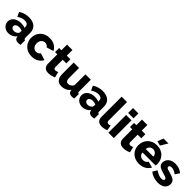

<svg xmlns="http://www.w3.org/2000/svg" viewBox="423 -2371 4022 4022"><g transform="rotate(45 2434.0 -360.0)"><path d="M204 10C276 10 343 -23 390 -83L393 -59C401 -16 431 8 490 8C508 8 531 6 559 0V-135C534 -137 525 -148 525 -180V-315C525 -458 434 -535 276 -535C192 -535 118 -512 49 -467L96 -367C153 -405 203 -425 260 -425C331 -425 365 -393 365 -334V-310C334 -324 291 -332 247 -332C115 -332 22 -260 22 -157C22 -62 100 10 204 10ZM251 -105C206 -105 173 -133 173 -171C173 -213 216 -243 274 -243C302 -243 337 -236 365 -226V-176C365 -163 356 -149 342 -138C321 -118 285 -105 251 -105Z M610 -263C610 -118 715 10 892 10C1013 10 1100 -48 1139 -129L983 -177C967 -146 931 -125 891 -125C826 -125 774 -180 774 -263C774 -345 825 -399 891 -399C930 -399 962 -381 982 -349L1138 -396C1097 -478 1012 -535 892 -535C714 -535 610 -408 610 -263Z M1520 -155C1501 -146 1474 -136 1450 -136C1423 -136 1404 -150 1404 -185V-404H1511V-525H1404V-692H1244V-525H1177V-404H1244V-130C1244 -28 1310 10 1390 10C1447 10 1507 -9 1551 -28Z M1772 10C1860 10 1933 -22 1981 -91L1984 -59C1992 -16 2026 8 2082 8C2099 8 2120 6 2150 0V-135C2125 -137 2116 -148 2116 -180V-525H1956V-201C1925 -146 1883 -125 1841 -125C1794 -125 1768 -160 1768 -224V-525H1608V-189C1608 -59 1665 10 1772 10Z M2389 10C2461 10 2528 -23 2575 -83L2578 -59C2586 -16 2616 8 2675 8C2693 8 2716 6 2744 0V-135C2719 -137 2710 -148 2710 -180V-315C2710 -458 2619 -535 2461 -535C2377 -535 2303 -512 2234 -467L2281 -367C2338 -405 2388 -425 2445 -425C2516 -425 2550 -393 2550 -334V-310C2519 -324 2476 -332 2432 -332C2300 -332 2207 -260 2207 -157C2207 -62 2285 10 2389 10ZM2436 -105C2391 -105 2358 -133 2358 -171C2358 -213 2401 -243 2459 -243C2487 -243 2522 -236 2550 -226V-176C2550 -163 2541 -149 2527 -138C2506 -118 2470 -105 2436 -105Z M2824 -131C2824 -41 2876 9 2967 9C3012 9 3069 -3 3109 -21L3088 -141C3072 -132 3051 -127 3035 -127C3002 -127 2984 -148 2984 -187V-730H2824Z M3321 0V-525H3161V0ZM3321 -585V-730H3161V-585Z M3740 -155C3721 -146 3694 -136 3670 -136C3643 -136 3624 -150 3624 -185V-404H3731V-525H3624V-692H3464V-525H3397V-404H3464V-130C3464 -28 3530 10 3610 10C3667 10 3727 -9 3771 -28Z M4210 -730H4065L4013 -600L4115 -572ZM4071 10C4192 10 4282 -48 4323 -130L4187 -168C4172 -130 4123 -105 4076 -105C4018 -105 3964 -143 3959 -213H4347C4349 -226 4351 -245 4351 -264C4351 -407 4250 -535 4071 -535C3892 -535 3789 -408 3789 -257C3789 -115 3894 10 4071 10ZM3956 -312C3962 -377 4007 -420 4069 -420C4130 -420 4176 -378 4182 -312Z M4631 10C4763 10 4846 -56 4846 -160C4846 -247 4792 -284 4643 -323C4573 -341 4551 -351 4551 -380C4551 -410 4578 -424 4613 -424C4657 -424 4702 -406 4761 -365L4823 -461C4760 -516 4691 -535 4613 -535C4492 -535 4403 -464 4403 -357C4403 -277 4454 -245 4595 -206C4666 -187 4692 -174 4692 -146C4692 -118 4668 -103 4627 -103C4572 -103 4510 -128 4446 -172L4389 -74C4449 -20 4542 10 4631 10Z"/></g></svg>

Font: Raleway
Style: ExtraBold
Weight: 800
Designer: Matt McInerney, Pablo Impallari, Rodrigo Fuenzalida
Foundry: Matt McInerney, Pablo Impallari, Rodrigo Fuenzalida
Version: Version 3.000